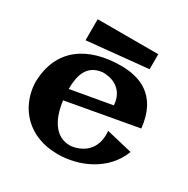

<svg xmlns="http://www.w3.org/2000/svg" viewBox="-154 -785 919 941"><g transform="rotate(30 305.5 -314.5)"><path d="M452 -202C466 -54 329 -46 329 -46C237 -43 197 -131 186 -221L587 -293C568 -476 447 -510 348 -510C171 -510 24 -429 24 -224C32 -90 127 21 294 21C414 21 550 -38 599 -167ZM182 -283C182 -355 198 -427 284 -437C284 -437 405 -447 414 -324ZM477 -650H134V-531L477 -565Z"/></g></svg>

Font: Peralta
Style: Regular
Weight: 400
Designer: Astigmatic (AOETI)
Foundry: Astigmatic (AOETI)
Version: Version 1.000